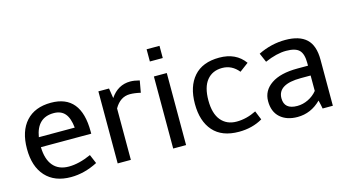

<svg xmlns="http://www.w3.org/2000/svg" viewBox="-80 -1010 2395 1323"><g transform="rotate(-15 1118.0 -348.0)"><path d="M46 -258C46 -174 67.3 -108.7 110 -62C152.7 -15.3 212.7 8 290 8C354 8 417.7 -8.3 481 -41L454 -105C396 -79 342.8 -66 294.5 -66C246.2 -66 209 -81.3 183 -112C157 -142.7 143.3 -187 142 -245H501V-261C501 -435.7 429.7 -523 287 -523C210.3 -523 151 -499.8 109 -453.5C67 -407.2 46 -342 46 -258ZM287 -449C321.7 -449 348.3 -438.2 367 -416.5C385.7 -394.8 397.3 -361 402 -315H146C160.7 -404.3 207.7 -449 287 -449Z M624 0H718V-367C745.3 -415 782 -439 828 -439C850 -439 875.3 -435.7 904 -429L919 -513C893.7 -519.7 871.7 -523 853 -523C794.3 -523 747 -496.3 711 -443L700 -514H624Z M1020 -621H1112V-708H1020ZM1020 0H1112V-514H1020Z M1244 -258C1244 -175.3 1264.7 -110.7 1306 -64C1347.3 -17.3 1408.3 6 1489 6C1552.3 6 1608.7 -8.3 1658 -37L1632 -101C1585.3 -77.7 1538.5 -66 1491.5 -66C1444.5 -66 1407.5 -82.2 1380.5 -114.5C1353.5 -146.8 1340 -194.5 1340 -257.5C1340 -320.5 1353.2 -368.2 1379.5 -400.5C1405.8 -432.8 1442.2 -449 1488.5 -449C1534.8 -449 1573.7 -429.7 1605 -391L1668 -438C1627.3 -494.7 1567.2 -523 1487.5 -523C1407.8 -523 1347.3 -499.5 1306 -452.5C1264.7 -405.5 1244 -340.7 1244 -258Z M1782 -29C1812.7 -1.7 1853.7 12 1905 12C1969 12 2025 -12 2073 -60C2079 -36 2083.3 -16 2086 0H2159V-329C2159 -396.3 2142.3 -445.5 2109 -476.5C2075.7 -507.5 2025.7 -523 1959 -523C1892.3 -523 1827.7 -507.7 1765 -477L1793 -412C1849.7 -436.7 1900.3 -449 1945 -449C1989.7 -449 2020.8 -440 2038.5 -422C2056.2 -404 2065 -373.7 2065 -331V-311H1989C1908.3 -311 1846 -296 1802 -266C1758 -236 1736 -195.8 1736 -145.5C1736 -95.2 1751.3 -56.3 1782 -29ZM1830 -141C1830 -207.7 1885 -241 1995 -241H2065V-131C2047.7 -109.7 2026.3 -92.8 2001 -80.5C1975.7 -68.2 1949.7 -62 1923 -62C1861 -62 1830 -88.3 1830 -141Z"/></g></svg>

Font: Telex Regular
Style: Regular
Weight: 400
Designer: Andres Torresi
Foundry: Andres Torresi
Version: Version 1.001